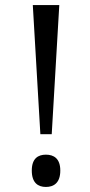

<svg xmlns="http://www.w3.org/2000/svg" viewBox="-20 -734 356 761"><path d="M140 -202H185L215 -714H110ZM162 7C193 7 219 -9 219 -58C219 -106 193 -121 162 -121C131 -121 106 -106 106 -58C106 -9 131 7 162 7Z"/></svg>

Font: Noto Serif Bengali SemiCondensed
Style: Regular
Weight: 400
Width: 4
Designer: Juan Bruce, Universal Thirst, Indian Type Foundry and the Monotype Design Team.
Foundry: Monotype Imaging Inc.
Version: Version 2.003